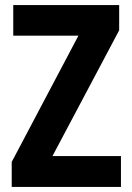

<svg xmlns="http://www.w3.org/2000/svg" viewBox="-20 -734 518 754"><path d="M455 0V-121H186L448 -615V-714H32V-594H288L26 -98V0Z"/></svg>

Font: Noto Sans Lao Looped Condensed
Style: Bold
Weight: 700
Width: 3
Designer: Mark Frömberg, Ben Mitchell
Foundry: The Fontpad Ltd
Version: Version 1.002